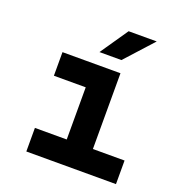

<svg xmlns="http://www.w3.org/2000/svg" viewBox="-150 -989 1051 1117"><g transform="rotate(20 375.0 -430.5)"><path d="M136 -615H495V-146H691V0H136V-146H333V-469H136ZM338 -689 456 -861H630L474 -689Z"/></g></svg>

Font: Martian Mono SemiExpanded
Style: Bold
Weight: 700
Width: 6
Designer: Roman Shamin
Foundry: Evil Martians
Version: Version 1.000